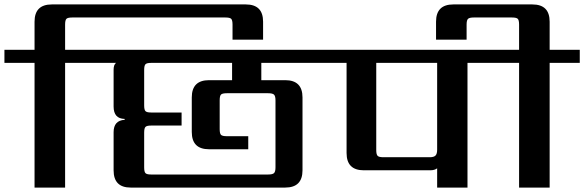

<svg xmlns="http://www.w3.org/2000/svg" viewBox="-40 -847 2638 867"><path d="M390 -622V-563H254V0H116V-563H-20V-622H116V-749Q116 -827 194 -827H1070Q1148 -827 1148 -749V-668H1010V-736Q1010 -756 1004 -762Q998 -768 978 -768H286Q266 -768 260 -762Q254 -756 254 -736V-622Z M1008 -485V-563H642Q623 -563 617 -557Q611 -551 611 -531V-371Q611 -351 617 -345Q623 -339 642 -339H780V-280H642Q623 -280 617 -274Q611 -268 611 -248V-91Q611 -71 617 -65Q623 -59 642 -59H1171Q1191 -59 1197.5 -65.5Q1204 -72 1204 -91V-394Q1204 -413 1197.5 -419.5Q1191 -426 1171 -426H984Q964 -426 958 -420Q952 -414 952 -394V-264Q952 -244 958 -238Q964 -232 984 -232H1081V-173H904Q826 -173 826 -251V-407Q826 -485 904 -485ZM1445 -563H1140V-485H1248Q1326 -485 1326 -407V-78Q1326 0 1248 0H550Q473 0 473 -78V-250Q473 -303 523 -306V-310Q473 -311 473 -366V-532Q473 -555 484 -563H350V-622H1445Z M1934 -171V-563H1659V-169Q1659 -150 1665 -143.5Q1671 -137 1691 -137H1900Q1919 -137 1926.5 -144.5Q1934 -152 1934 -171ZM2208 -622V-563H2071V0H1934V-87Q1923 -78 1902 -78H1603Q1525 -78 1525 -156V-563H1405V-622Z M2578 -622V-563H2442V0H2304V-563H2168V-622H2304V-736Q2304 -756 2298 -762Q2292 -768 2272 -768H2099Q2080 -768 2073.5 -762Q2067 -756 2067 -736V-668H1929V-749Q1929 -827 2007 -827H2364Q2442 -827 2442 -749V-622Z"/></svg>

Font: Sarpanch SemiBold
Style: Regular
Weight: 600
Designer: Manushi Parikh (Devanagari and Latin), Jyotish Sonowal (Devanagari)
Foundry: Indian Type Foundry
Version: Version 2.004;PS 1.0;hotconv 1.0.78;makeotf.lib2.5.61930; tt